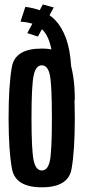

<svg xmlns="http://www.w3.org/2000/svg" viewBox="-20 -814 372 838"><path d="M162.5 3.5Q278 3.5 292.2 -76.2Q306.5 -156 306.5 -299Q306.5 -439.5 289.8 -520.8Q273 -602 161.5 -602Q46 -602 31.8 -522Q17.5 -442 17.5 -299Q17.5 -156 32.5 -76.2Q47.5 3.5 162.5 3.5ZM162.5 -70Q136.5 -70 127 -113Q117.5 -156 117.5 -299Q117.5 -441.5 127 -485.2Q136.5 -529 162.5 -529Q189 -529 197.8 -485.5Q206.5 -442 206.5 -299Q206.5 -155.5 197.8 -112.8Q189 -70 162.5 -70ZM306.5 -376Q306.5 -402 305 -428.8Q303.5 -455.5 299.5 -480.8Q295.5 -506 290.5 -525Q286 -598.5 268 -647Q250 -695.5 223.2 -724Q196.5 -752.5 162.5 -766Q128.5 -779.5 90.5 -784L69.5 -719.5Q102 -717.5 126.5 -708.8Q151 -700 168.5 -681Q186 -662 196.5 -629.5Q207 -597 212.2 -545.5Q217.5 -494 217.5 -420ZM145.5 -654.5 214.5 -781.5 167 -794.5 99 -669.5Z"/></svg>

Font: Anybody ExtraCondensed Medium
Style: Regular
Weight: 500
Width: 2
Version: Version 1.113;gftools[0.9.25]